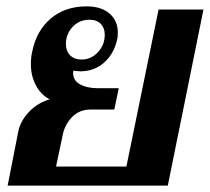

<svg xmlns="http://www.w3.org/2000/svg" viewBox="-20 -583 659 603"><path d="M38 -173Q45 -204 71.5 -232Q98 -260 136 -271Q109 -285 93 -314.5Q77 -344 77 -382Q77 -403 81 -420Q94 -486 139 -524.5Q184 -563 252 -563Q298 -563 324 -540.5Q350 -518 350 -481Q350 -467 348 -459Q338 -414 307 -386.5Q276 -359 232 -359Q226 -359 210 -361Q207 -332 230 -319Q253 -306 286 -306H353L339 -239H265Q229 -239 206 -215Q183 -191 177 -159L156 -60H377L478 -553H619L507 0H4ZM309 -474Q309 -495 296.5 -508Q284 -521 261 -521Q229 -521 208 -498.5Q187 -476 187 -445Q187 -423 200 -409.5Q213 -396 236 -396Q266 -396 287.5 -419Q309 -442 309 -474Z"/></svg>

Font: Taviraj SemiBold
Style: Italic
Weight: 600
Italic angle: -12°
Designer: Katatrad Team
Foundry: CadsonDemak
Version: Version 1.001